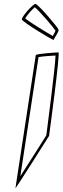

<svg xmlns="http://www.w3.org/2000/svg" viewBox="-20 -976 320 982"><path d="M92 -876C96 -863 255 -766 255 -772C255 -780 284 -815 279 -825C275 -838 174 -956 161 -956C149 -956 88 -888 92 -876ZM109 -882C117 -897 144 -928 158 -939C183 -919 255 -834 264 -819C262 -814 256 -802 250 -792C216 -811 128 -865 109 -882ZM59 -14C58 -6 231 -281 231 -281C232 -288 289 -708 279 -708C268 -708 164 -701 163 -694ZM84 -75 177 -684C198 -688 243 -691 264 -692C262 -624 221 -319 217 -284C204 -263 129 -144 84 -75Z"/></svg>

Font: Ampere
Style: OuLnIta
Weight: 400
Version: Version 1